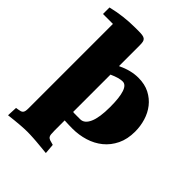

<svg xmlns="http://www.w3.org/2000/svg" viewBox="-257 -809 1152 1152"><g transform="rotate(45 319.0 -233.5)"><path d="M290 -457.5Q358.9 -490.7 421.9 -490.7Q476.6 -490.7 516.8 -470Q557.1 -449.2 583.7 -415.3Q610.4 -381.3 623.5 -337.9Q636.7 -294.4 636.7 -248.5Q636.7 -184.1 613.5 -136.2Q590.3 -88.4 551.5 -56.9Q512.7 -25.4 462.4 -10Q412.1 5.4 357.4 5.4Q344.7 5.4 327.6 4.9Q310.5 4.4 290 3.4V88.4Q290 108.9 291.3 120.6Q292.5 132.3 297.6 138.9Q302.7 145.5 313.5 149.2Q324.2 152.8 343.3 157.7L348.6 221.7L292.5 216.3Q272.5 214.4 257.1 213.1Q241.7 211.9 229 211.2Q216.3 210.4 204.6 210Q192.9 209.5 179.7 209.5Q156.2 209.5 118.7 212.4Q81.1 215.3 27.8 221.7L30.8 156.7L46.4 154.3Q57.1 152.8 64.7 150.4Q72.3 147.9 76.9 142.8Q81.5 137.7 83.5 128.9Q85.4 120.1 85.4 105V-610.8H1V-666Q96.7 -689.5 196.3 -689.5H225.6Q246.1 -689.5 258.5 -687.3Q271 -685.1 278.1 -679.2Q285.2 -673.3 287.6 -662.4Q290 -651.4 290 -633.8ZM371.1 -408.2Q340.3 -408.2 290 -385.3V-68.4Q296.9 -67.4 303.2 -67.4Q309.6 -67.4 316.4 -67.4H351.1Q386.2 -67.4 406.2 -112.1Q426.3 -156.7 426.3 -246.1Q426.3 -408.2 371.1 -408.2Z"/></g></svg>

Font: Tienne Black
Style: Regular
Weight: 900
Designer: vernon adams
Foundry: vernon adams
Version: Version 001.001